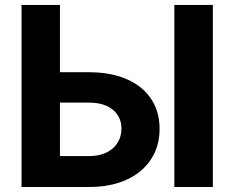

<svg xmlns="http://www.w3.org/2000/svg" viewBox="-20 -747 934 767"><path d="M66.1 0H337.7C510.3 0 617.9 -94.8 617.5 -232.2C617.9 -370 510.3 -458.5 337.7 -458.5H219.5V-727.3H66.1ZM219.5 -123.6V-337H337.7C420.5 -337 465.6 -291.5 465.2 -233.7C465.6 -174 420.5 -123.6 337.7 -123.6ZM676.5 0H830.3V-727.3H676.5Z"/></svg>

Font: Margiela Sans
Style: Bold
Weight: 700
Designer: Stefan Endress, Andreas Faust
Version: Version 1.100;FEAKit 1.0